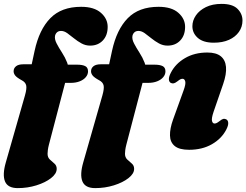

<svg xmlns="http://www.w3.org/2000/svg" viewBox="-35 -755 1267 987"><path d="M218.5 -329 254 -423 362 -422.5Q388.5 -422.5 403 -415.2Q417.5 -408 417.5 -388Q417.5 -372 406.2 -358.5Q395 -345 375 -337Q355 -329 328.5 -329ZM35 -388.5Q35 -404.5 47.5 -414.5Q60 -424.5 84.5 -424.5H128L143 -494Q166.5 -603 223.8 -661.5Q281 -720 382 -720Q449 -720 483.8 -689.2Q518.5 -658.5 518.5 -617Q518.5 -573 493.5 -546.8Q468.5 -520.5 428.5 -520.5Q404.5 -520.5 383.8 -532Q363 -543.5 345 -558.2Q327 -573 310.8 -584.5Q294.5 -596 279 -596Q266.5 -596 258.8 -589.5Q251 -583 248 -571.5Q244.5 -554 256 -531.8Q267.5 -509.5 283.8 -484.5Q300 -459.5 310.2 -433.2Q320.5 -407 313.5 -381.5L216.5 -11.5Q212.5 4 211 15.8Q209.5 27.5 209.5 35.5Q209.5 54 221.2 65Q233 76 244.8 86Q256.5 96 256.5 113Q256.5 138 227.2 160.8Q198 183.5 152.2 197.8Q106.5 212 56.5 212Q5 212 -9.2 177.8Q-23.5 143.5 -5 79.5L93.5 -265Q103.5 -300.5 99.5 -316.5Q95.5 -332.5 77.5 -342Q51 -356.5 43 -367Q35 -377.5 35 -388.5ZM616.5 -329 652 -423 760 -422.5Q786.5 -422.5 801 -415.2Q815.5 -408 815.5 -388Q815.5 -372 804.2 -358.5Q793 -345 773 -337Q753 -329 726.5 -329ZM433 -388.5Q433 -404.5 445.5 -414.5Q458 -424.5 482.5 -424.5H526L541 -494Q564.5 -603 621.8 -661.5Q679 -720 780 -720Q847 -720 881.8 -689.2Q916.5 -658.5 916.5 -617Q916.5 -573 891.5 -546.8Q866.5 -520.5 826.5 -520.5Q802.5 -520.5 781.8 -532Q761 -543.5 743 -558.2Q725 -573 708.8 -584.5Q692.5 -596 677 -596Q664.5 -596 656.8 -589.5Q649 -583 646 -571.5Q642.5 -554 654 -531.8Q665.5 -509.5 681.8 -484.5Q698 -459.5 708.2 -433.2Q718.5 -407 711.5 -381.5L614.5 -11.5Q610.5 4 609 15.8Q607.5 27.5 607.5 35.5Q607.5 54 619.2 65Q631 76 642.8 86Q654.5 96 654.5 113Q654.5 138 625.2 160.8Q596 183.5 550.2 197.8Q504.5 212 454.5 212Q403 212 388.8 177.8Q374.5 143.5 393 79.5L491.5 -265Q501.5 -300.5 497.5 -316.5Q493.5 -332.5 475.5 -342Q449 -356.5 441 -367Q433 -377.5 433 -388.5ZM1063 -180.5Q1051.5 -146.5 1054.8 -133.2Q1058 -120 1068 -120Q1073.5 -120 1079 -122.8Q1084.5 -125.5 1093 -132Q1105 -142 1112.8 -143.8Q1120.5 -145.5 1128 -141.5Q1137.5 -136.5 1138.2 -123Q1139 -109.5 1128 -88.5Q1104 -42 1054.2 -13.5Q1004.5 15 937 15Q886.5 15 863 -4.5Q839.5 -24 838.8 -58.8Q838 -93.5 854.5 -140L908.5 -289.5Q921 -323.5 917.2 -336.8Q913.5 -350 903.5 -350Q898 -350 892.5 -347.5Q887 -345 878.5 -338Q866.5 -328.5 858.8 -326.8Q851 -325 843.5 -328.5Q834 -333.5 833.2 -347Q832.5 -360.5 843.5 -381.5Q867 -427.5 916 -456.2Q965 -485 1031 -485Q1076 -485 1099.8 -466Q1123.5 -447 1126.8 -410.8Q1130 -374.5 1112 -322.5ZM1064 -535.5Q1010 -535.5 982 -560Q954 -584.5 954 -620Q954 -649.5 972 -675.8Q990 -702 1023.5 -718.5Q1057 -735 1104 -735Q1160.5 -735 1186 -709.5Q1211.5 -684 1211.5 -649.5Q1211.5 -617 1193.2 -591Q1175 -565 1142 -550.2Q1109 -535.5 1064 -535.5Z"/></svg>

Font: Fraunces
Style: Italic
Weight: 900
Italic angle: -16°
Version: Version 1.000;[0bf87f6ff]